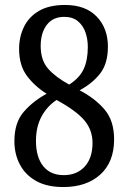

<svg xmlns="http://www.w3.org/2000/svg" viewBox="-20 -744 517 774"><path d="M235 10Q169 10 125.5 -14.5Q82 -39 60 -81Q38 -123 38 -175Q38 -250 76 -293.5Q114 -337 168 -366Q119 -397 88 -439Q57 -481 57 -547Q57 -595 76.5 -635.5Q96 -676 137 -700Q178 -724 242 -724Q325 -724 370 -677Q415 -630 415 -556Q415 -488 384 -448Q353 -408 301 -380Q364 -347 402 -302Q440 -257 440 -182Q440 -91 384.5 -40.5Q329 10 235 10ZM259 -403Q301 -430 317.5 -466Q334 -502 334 -555Q334 -586 324.5 -613.5Q315 -641 294 -658.5Q273 -676 239 -676Q193 -676 168.5 -643.5Q144 -611 144 -559Q144 -501 174 -467Q204 -433 259 -403ZM237 -38Q290 -38 321.5 -72.5Q353 -107 353 -168Q353 -220 320 -259Q287 -298 208 -341Q169 -315 147 -273.5Q125 -232 125 -176Q125 -111 154 -74.5Q183 -38 237 -38Z"/></svg>

Font: Noto Serif Ethiopic Condensed
Style: Regular
Weight: 400
Width: 3
Designer: Monotype Design Team
Foundry: Monotype Imaging Inc.
Version: Version 2.102; ttfautohint (v1.8.4.7-5d5b)